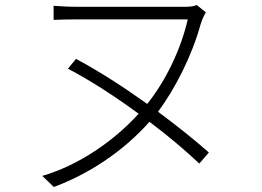

<svg xmlns="http://www.w3.org/2000/svg" viewBox="-20 -709 1040 763"><path d="M810 -103C757 -150 686 -207 608 -265C674 -353 743 -487 777 -612C783 -631 791 -648 798 -660L762 -689C750 -684 736 -682 718 -682H287C252 -682 220 -684 193 -686V-630C220 -631 253 -632 287 -632H726C701 -520 642 -392 565 -296C473 -362 374 -426 282 -475L250 -436C342 -388 441 -323 531 -257C433 -149 293 -52 148 -10L194 34C327 -15 467 -104 574 -225C651 -167 719 -109 772 -59Z"/></svg>

Font: Noto Sans Japanese Light
Style: Regular
Weight: 300
Designer: Ryoko NISHIZUKA (kana & ideographs); Paul D. Hunt (Latin, Greek & Cyrillic); Wenlong ZHANG (bopomofo); Sandoll Communica
Foundry: Adobe Systems Incorporated
Version: Version 1.000;PS 1;hotconv 1.0.78;makeotf.lib2.5.61930